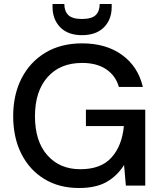

<svg xmlns="http://www.w3.org/2000/svg" viewBox="-20 -929 805 961"><path d="M375 12Q276 12 202 -33Q128 -78 87 -159Q46 -240 46 -348Q46 -455 88 -537Q130 -619 207.5 -665.5Q285 -712 391 -712Q511 -712 591 -654Q671 -596 695 -494H575Q559 -550 512 -582Q465 -614 391 -614Q281 -614 218 -543Q155 -472 155 -347Q155 -222 217 -152Q279 -82 382 -82Q486 -82 538.5 -141Q591 -200 600 -298H410V-380H707V0H610L601 -103Q566 -48 513 -18Q460 12 375 12ZM390 -753Q320 -753 281.5 -792.5Q243 -832 243 -894V-909H302Q302 -873 322 -853.5Q342 -834 390 -834Q439 -834 459 -853.5Q479 -873 479 -909H539V-894Q539 -831 500 -792Q461 -753 390 -753Z"/></svg>

Font: Ultramarine Medium
Style: Regular
Weight: 500
Designer: Colophon Foundry, Jonny Pinhorn
Foundry: Colophon Foundry
Version: Version 1.200; ttfautohint (v1.8.3)